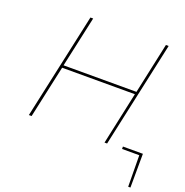

<svg xmlns="http://www.w3.org/2000/svg" viewBox="-148 -792 1080 1121"><g transform="rotate(20 392.0 -231.5)"><path d="M693 -658H710L567 0H551L621 -326H169L98 0H81L224 -658H241L172 -342H625ZM784 -15 783 195H769L767 0H660V-15Z"/></g></svg>

Font: EauTest Thin
Style: Italic
Weight: 250
Italic angle: -12°
Designer: Christian Thalmann (Catharsis Fonts)
Version: Version 0.001;PS 000.001;hotconv 1.0.88;makeotf.lib2.5.64775